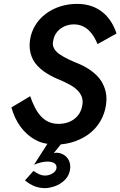

<svg xmlns="http://www.w3.org/2000/svg" viewBox="-20 -733 622 992"><path d="M136 -236 39 -178C59 -105 101 -44 162 -11C181 0 202 7 225 10L156 118C181 107 208 102 222 102C224 102 226 102 227 102C254 102 272 113 272 130C272 131 272 133 272 135C270 157 240 174 213 174C190 174 172 163 153 150L109 199C142 226 173 239 214 239C271 237 336 201 342 141C343 136 343 132 343 127C343 90 315 59 276 56C269 56 263 57 258 58L294 13C328 10 360 2 390 -12C465 -45 516 -109 528 -193C529 -203 530 -213 530 -223C530 -247 525 -271 514 -294C494 -341 444 -379 388 -403C355 -416 319 -432 292 -450C264 -468 253 -488 253 -508C253 -513 254 -518 255 -523C263 -573 308 -607 362 -607C427 -607 463 -557 484 -505L582 -560C554 -645 491 -713 378 -713C255 -713 151 -638 135 -526C134 -516 133 -507 133 -498C133 -472 139 -447 151 -424C175 -379 229 -345 280 -324C303 -315 324 -304 345 -293C386 -269 407 -240 407 -207C407 -201 406 -194 405 -187C395 -130 348 -93 282 -93C201 -93 163 -158 136 -236Z"/></svg>

Font: Jost Medium
Style: Italic
Weight: 500
Italic angle: -5°
Version: Version 3.710